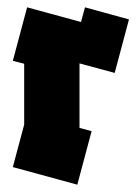

<svg xmlns="http://www.w3.org/2000/svg" viewBox="-20 -504 382 524"><path d="M191 0 15 -48 46 -164V-330L15 -338L54 -484L201 -444L212 -484L332 -451L293 -305L197 -331V-155L230 -146Z"/></svg>

Font: Blaka
Style: Regular
Weight: 400
Designer: Mohamed Gaber
Foundry: Kief Type Foundry
Version: Version 1.003; ttfautohint (v1.8.4.7-5d5b)